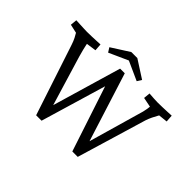

<svg xmlns="http://www.w3.org/2000/svg" viewBox="-161 -1129 1426 1426"><g transform="rotate(45 552.5 -416.0)"><path d="M339 0 155 -557Q146 -585 134 -608.5Q122 -632 112 -648Q102 -664 98 -669L149 -635L46 -658L51 -710Q70 -709 93.5 -708Q117 -707 137 -706Q157 -705 167 -705Q191 -705 215.5 -706Q240 -707 263.5 -708Q287 -709 305 -710L309 -653L196 -637L227 -665Q229 -650 232.5 -632Q236 -614 242 -590.5Q248 -567 257 -535L385 -111H366L535 -686H584L766 -111H746L881 -581Q886 -600 888.5 -617Q891 -634 892 -647Q893 -660 893 -667L926 -636L815 -658L820 -710Q848 -708 871 -706.5Q894 -705 908 -705Q934 -705 960.5 -706Q987 -707 1011 -708Q1035 -709 1053 -710L1057 -653L952 -642L1003 -675Q995 -661 983 -640.5Q971 -620 959.5 -596Q948 -572 940 -548L776 0H719L539 -545H558L396 0ZM688 -707 498 -793 531 -832H570L710 -742ZM388 -707 366 -742 507 -832H546L579 -793Z"/></g></svg>

Font: Andada Pro
Style: Regular
Weight: 400
Designer: Carolina Giovagnoli
Foundry: Huerta Tipografica
Version: Version 3.003